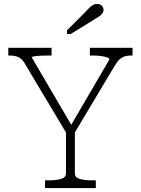

<svg xmlns="http://www.w3.org/2000/svg" viewBox="-20 -952 712 972"><path d="M314 -293 322 -268 108 -626Q98 -645 86 -654.5Q74 -664 60 -667.5Q46 -671 27 -671H22V-710H241V-671H228Q204 -671 185 -670Q166 -669 153.5 -667Q141 -665 141 -661L355 -296L323 -290L534 -651Q534 -657 522 -661.5Q510 -666 490.5 -668.5Q471 -671 448 -671H435V-710H651V-671H645Q627 -671 612.5 -667Q598 -663 585.5 -651.5Q573 -640 560 -618L351 -268L359 -293V-75Q359 -53 384 -46Q409 -39 447 -39H465V0H208V-39H226Q263 -39 288.5 -46Q314 -53 314 -75ZM407 -886 319 -798V-780H338L455 -852Q470 -861 481 -868.5Q492 -876 498 -884Q504 -892 504 -902Q504 -914 495 -923Q486 -932 472 -932Q460 -932 449.5 -926Q439 -920 429.5 -909.5Q420 -899 407 -886Z"/></svg>

Font: Roboto Serif 20pt Thin
Style: Regular
Weight: 250
Version: Version 1.008